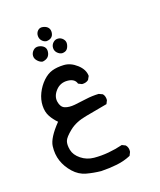

<svg xmlns="http://www.w3.org/2000/svg" viewBox="-140 -520 779 932"><g transform="rotate(-20 250.0 -54.5)"><path d="M220.7 323.2Q182.6 319.3 147 309.6Q111.3 299.8 85 270Q58.6 240.2 46.9 205.1Q35.2 169.9 40.5 128.9Q45.9 87.9 105.5 26.4Q85.9 6.8 73.2 -16.6Q60.5 -40 61.5 -71.8Q62.5 -103.5 77.6 -134.3Q92.8 -165 116.2 -187.5Q139.6 -210 165 -217.3Q190.4 -224.6 225.1 -222.7Q259.8 -220.7 290.5 -192.9Q321.3 -165 321.3 -131.8L311.5 -114.3Q297.9 -103.5 277.3 -105.5L259.8 -114.3Q252.9 -141.6 216.3 -145Q179.7 -148.4 155.3 -122.1Q130.9 -95.7 135.3 -66.4Q139.6 -37.1 159.7 -28.8Q179.7 -20.5 210 -23.4Q240.2 -26.4 271.5 -30.8Q302.7 -35.2 336.9 -33.2L355.5 -24.4Q366.2 -11.7 364.3 8.8L355.5 26.4Q298.8 37.1 243.7 46.9Q188.5 56.6 154.3 84Q120.1 111.3 113.8 128.9Q107.4 146.5 112.8 174.3Q118.2 202.1 146 224.6Q173.8 247.1 210.4 250.5Q247.1 253.9 284.2 250.5Q321.3 247.1 357.4 238.3L375 247.1Q387.7 261.7 383.8 283.2L375 300.8Q340.8 315.4 302.2 319.8Q263.7 324.2 220.7 323.2ZM135.7 -273.4Q123 -275.4 111.3 -288.1Q99.6 -300.8 100.6 -315.4Q101.6 -330.1 113.3 -341.3Q125 -352.5 141.6 -349.6Q158.2 -346.7 168 -336.4Q177.7 -326.2 175.3 -309.6Q172.9 -293 163.1 -284.2Q153.3 -275.4 135.7 -273.4ZM238.3 -279.3Q224.6 -281.2 214.4 -292.5Q204.1 -303.7 205.1 -318.8Q206.1 -334 217.3 -344.2Q228.5 -354.5 243.2 -353Q257.8 -351.6 268.1 -339.4Q278.3 -327.1 274.9 -311.5Q271.5 -295.9 263.2 -287.6Q254.9 -279.3 238.3 -279.3ZM186.5 -360.4Q173.8 -362.3 164.6 -373Q155.3 -383.8 155.8 -398.9Q156.2 -414.1 167 -424.3Q177.7 -434.6 194.3 -430.7Q210.9 -426.8 218.8 -416.5Q226.6 -406.2 224.6 -391.1Q222.7 -376 212.9 -368.2Q203.1 -360.4 186.5 -360.4Z"/></g></svg>

Font: NaikaiFont
Style: Regular
Weight: 400
Version: Version 1.67